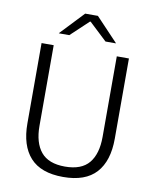

<svg xmlns="http://www.w3.org/2000/svg" viewBox="-91 -893 784 974"><g transform="rotate(10 301.0 -406.0)"><path d="M301 11Q186.5 11 131.2 -50Q76 -111 76 -225.5V-639H138.5V-224Q138.5 -136.5 177.5 -89.5Q216.5 -42.5 301 -42.5Q386 -42.5 424.8 -89.5Q463.5 -136.5 463.5 -224V-639H526V-225.5Q526 -111 470.8 -50Q415.5 11 301 11ZM268 -824.5H333.5L447.5 -704V-703H394L302.5 -789H299L207.5 -703H154V-704Z"/></g></svg>

Font: Anek Odia Medium Light
Style: Regular
Weight: 300
Version: Version 1.003